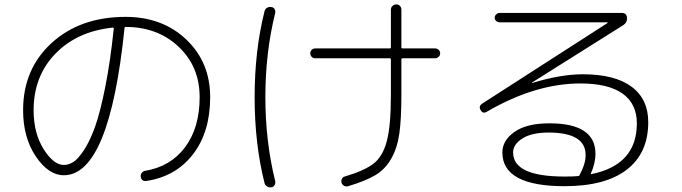

<svg xmlns="http://www.w3.org/2000/svg" viewBox="-20 -793 3040 856"><path d="M482.4 -669.9Q323.2 -653.3 226.6 -553.2Q129.9 -453.1 129.9 -301.8Q129.9 -199.2 174.3 -128.4Q218.8 -57.6 264.6 -57.6Q286.1 -57.6 307.1 -70.8Q328.1 -84 354.5 -124Q380.9 -164.1 403.8 -228Q426.8 -292 449.2 -404.8Q471.7 -517.6 487.3 -666Q487.3 -669.9 482.4 -669.9ZM264.6 -11.7Q196.3 -11.7 139.6 -95.7Q83 -179.7 83 -301.8Q83 -485.4 210.4 -601.6Q337.9 -717.8 540 -717.8Q704.1 -717.8 810.5 -616.7Q917 -515.6 917 -359.9Q917 -204.1 840.3 -105Q763.7 -5.9 632.8 13.7Q610.4 16.6 607.4 -5.9Q606.4 -14.6 611.8 -22Q617.2 -29.3 626 -31.2Q740.2 -49.8 805.2 -136.7Q870.1 -223.6 870.1 -359.9Q870.1 -496.1 776.4 -584.5Q682.6 -672.9 540 -672.9Q535.2 -672.9 535.2 -668Q467.8 -11.7 264.6 -11.7Z M1384.8 -533.2Q1376 -533.2 1369.6 -539.6Q1363.3 -545.9 1363.3 -555.2Q1363.3 -564.5 1369.6 -570.8Q1376 -577.1 1384.8 -577.1H1717.8Q1722.7 -577.1 1722.7 -582V-750Q1722.7 -759.8 1730 -766.6Q1737.3 -773.4 1747.1 -773.4Q1756.8 -773.4 1763.2 -766.6Q1769.5 -759.8 1769.5 -750V-582Q1769.5 -577.1 1775.4 -577.1H1919.9Q1928.7 -577.1 1935.5 -570.8Q1942.4 -564.5 1942.4 -555.2Q1942.4 -545.9 1935.5 -539.6Q1928.7 -533.2 1919.9 -533.2H1775.4Q1770.5 -533.2 1769.5 -528.3V-368.2Q1769.5 -261.7 1760.3 -196.8Q1751 -131.8 1723.6 -84.5Q1696.3 -37.1 1651.9 -11.2Q1607.4 14.6 1532.2 37.1Q1523.4 40 1514.6 35.6Q1505.9 31.2 1502.9 22.5Q1500 14.6 1503.9 5.4Q1507.8 -3.9 1516.6 -5.9Q1605.5 -32.2 1646 -64Q1686.5 -95.7 1704.6 -164.1Q1722.7 -232.4 1722.7 -368.2V-528.3Q1722.7 -533.2 1717.8 -533.2ZM1189.5 42Q1179.7 43.9 1170.4 38.1Q1161.1 32.2 1159.2 22.5Q1115.2 -152.3 1115.2 -359.9Q1115.2 -567.4 1159.2 -742.2Q1161.1 -752 1169.9 -757.8Q1178.7 -763.7 1189.5 -761.7Q1199.2 -760.7 1204.1 -752.4Q1209 -744.1 1207 -735.4Q1163.1 -558.6 1163.1 -360.4Q1163.1 -162.1 1207 14.6Q1209 23.4 1204.1 32.2Q1199.2 41 1189.5 42Z M2563.5 -11.7Q2591.8 -64.5 2590.8 -102.5Q2590.8 -201.2 2427.7 -202.1Q2350.6 -202.1 2309.1 -175.8Q2267.6 -149.4 2267.6 -113.3Q2267.6 -5.9 2497.1 -5.9Q2536.1 -5.9 2554.7 -7.8Q2562.5 -7.8 2563.5 -11.7ZM2150.4 -294.9Q2132.8 -284.2 2123 -301.8Q2112.3 -319.3 2129.9 -331.1L2688.5 -690.4Q2689.5 -691.4 2689.5 -692.4Q2689.5 -693.4 2688.5 -693.4H2208Q2199.2 -693.4 2192.4 -699.2Q2185.5 -705.1 2185.5 -713.9Q2185.5 -722.7 2192.4 -729Q2199.2 -735.4 2208 -735.4H2752Q2773.4 -735.4 2775.4 -714.4Q2777.3 -693.4 2759.8 -681.6L2351.6 -424.8V-423.8Q2351.6 -422.9 2352.5 -422.9Q2479.5 -461.9 2578.1 -461.9Q2720.7 -461.9 2795.4 -406.7Q2870.1 -351.6 2870.1 -248Q2870.1 -110.4 2774.4 -36.6Q2678.7 37.1 2497.1 37.1Q2219.7 37.1 2219.7 -113.3Q2219.7 -167 2273.9 -205.1Q2328.1 -243.2 2429.7 -243.2Q2634.8 -243.2 2634.8 -107.4Q2634.8 -66.4 2614.3 -19.5Q2613.3 -16.6 2616.2 -16.6Q2819.3 -57.6 2819.3 -243.2Q2819.3 -330.1 2755.9 -375.5Q2692.4 -420.9 2567.4 -420.9Q2367.2 -420.9 2150.4 -294.9Z"/></svg>

Font: Rounded-L Mgen+ 1m light
Style: Regular
Weight: 200
Designer: [Source Han Sans]
Ryoko NISHIZUKA  (kana & ideographs); Paul D. Hunt (Latin, Greek & Cyrillic); Wenlong ZHANG  (bopomofo
Version: Version 1.059.20150602